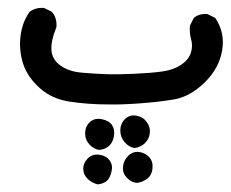

<svg xmlns="http://www.w3.org/2000/svg" viewBox="-20 -119 589 490"><path d="M229.5 351.6Q213.9 347.7 203.1 336.9Q192.4 326.2 192.4 311.5Q192.4 296.9 204.1 285.2Q215.8 273.4 233.4 275.9Q251 278.3 259.8 290.5Q268.6 302.7 264.6 318.8Q260.7 335 252.9 342.3Q245.1 349.6 229.5 351.6ZM329.1 347.7Q315.4 346.7 303.7 334.5Q292 322.3 293.9 305.7Q295.9 289.1 308.1 277.8Q320.3 266.6 335.9 269Q351.6 271.5 361.3 282.7Q371.1 293.9 369.1 311.5Q367.2 329.1 354.5 337.9Q341.8 346.7 329.1 347.7ZM233.4 263.7Q219.7 261.7 208.5 250Q197.3 238.3 197.3 221.2Q197.3 204.1 209 192.9Q220.7 181.6 239.3 185.1Q257.8 188.5 265.6 199.7Q273.4 210.9 271 227.1Q268.6 243.2 259.3 252.4Q250 261.7 233.4 263.7ZM323.2 258.8Q309.6 256.8 298.3 244.1Q287.1 231.4 287.1 213.9Q287.1 196.3 299.3 184.6Q311.5 172.9 328.6 176.3Q345.7 179.7 355 192.9Q364.3 206.1 362.3 221.2Q360.4 236.3 349.6 246.6Q338.9 256.8 323.2 258.8ZM254.9 147.5Q206.1 147.5 159.2 140.6Q112.3 133.8 81.1 105.5Q49.8 77.1 39.1 43.9Q28.3 10.7 32.2 -25.4Q36.1 -61.5 55.7 -88.9Q71.3 -100.6 92.8 -98.6L112.3 -88.9Q126 -73.2 124 -49.8Q109.4 -13.7 111.3 9.8Q113.3 33.2 134.3 48.3Q155.3 63.5 188.5 66.4Q221.7 69.3 251 70.3Q280.3 71.3 322.8 69.3Q365.2 67.4 393.6 63.5Q421.9 59.6 441.4 46.9Q460.9 34.2 466.8 16.6Q472.7 -1 467.8 -18.6Q462.9 -36.1 464.8 -53.7L474.6 -73.2Q488.3 -85 509.8 -83L529.3 -73.2Q554.7 -36.1 546.9 9.8Q539.1 55.7 502 91.8Q464.8 127.9 423.8 134.8Q382.8 141.6 334.5 145Q286.1 148.4 254.9 147.5Z"/></svg>

Font: JasonHandwriting4
Style: Regular
Weight: 400
Version: Version 1.01.21